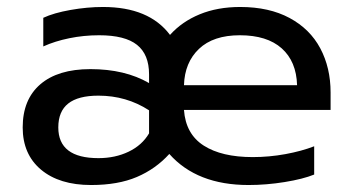

<svg xmlns="http://www.w3.org/2000/svg" viewBox="-20 -515 1012 550"><path d="M45 -150Q45 -230 95.5 -273.5Q146 -317 239 -317Q338 -317 407 -277V-302Q407 -359 372.5 -386.5Q338 -414 264 -414Q220 -414 178.5 -405.5Q137 -397 104 -382V-464Q134 -478 182 -486.5Q230 -495 275 -495Q407 -495 467 -415Q501 -453 552 -474Q603 -495 668 -495Q751 -495 809.5 -463.5Q868 -432 897.5 -376.5Q927 -321 927 -250V-200H507Q512 -131 563.5 -98Q615 -65 704 -65Q751 -65 797.5 -73.5Q844 -82 880 -96V-15Q848 -2 795.5 6.5Q743 15 692 15Q544 15 465 -74Q426 -31 372 -8Q318 15 241 15Q150 15 97.5 -29Q45 -73 45 -150ZM831 -271Q829 -339 787 -376.5Q745 -414 667 -414Q591 -414 550 -375Q509 -336 507 -271ZM407 -133V-199Q342 -241 262 -241Q204 -241 175.5 -218.5Q147 -196 147 -150Q147 -62 262 -62Q310 -62 348.5 -80.5Q387 -99 407 -133Z"/></svg>

Font: Prompt
Style: Regular
Weight: 400
Designer: Katatrad Team
Foundry: CadsonDemak
Version: Version 1.001